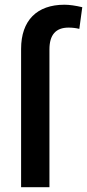

<svg xmlns="http://www.w3.org/2000/svg" viewBox="-20 -780 363 800"><path d="M186 0V-574.2C186 -634.8 212.4 -665 265.6 -665C281.7 -665 296.9 -663.1 310.5 -659.7L322.8 -750C293.9 -756.8 269 -760.3 248.5 -760.3C133.8 -760.3 67.9 -694.8 67.9 -576.2V0Z"/></svg>

Font: Roboto Medium
Style: Regular
Weight: 500
Designer: Google
Version: Version 2.137; 2017